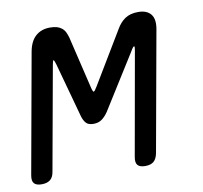

<svg xmlns="http://www.w3.org/2000/svg" viewBox="-75 -622 742 703"><g transform="rotate(-10 296.0 -270.0)"><path d="M457 -30Q453 -9 442 0.5Q431 10 410.5 10Q390 10 382 0.5Q374 -9 378 -30L446 -413Q449 -428 446 -429Q442 -429 433 -413L305 -209Q294 -193 281.5 -184Q269 -175 250.5 -175Q232 -175 223.5 -184Q215 -193 210 -209L154 -413Q149 -430 146.5 -430Q144 -430 141 -413L72 -30Q69 -9 57.5 0.5Q46 10 25.5 10Q5 10 -3 0.5Q-11 -9 -7 -30L73 -475Q80 -513 101 -531.5Q122 -550 154 -550Q169 -550 179.5 -547Q190 -544 198 -537.5Q206 -531 210.5 -521.5Q215 -512 218 -501L264 -308Q268 -291 271.5 -291Q275 -291 285 -308L401 -501Q414 -524 433 -537Q452 -550 482 -550Q514 -550 529 -531.5Q544 -513 537 -475Z"/></g></svg>

Font: Maple Mono NL Light
Style: Italic
Weight: 300
Italic angle: -10°
Monospace: yes
Designer: subframe7536
Version: Version 7.000